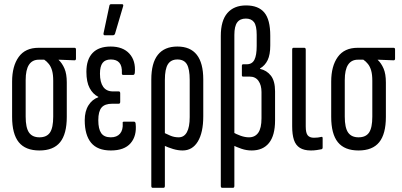

<svg xmlns="http://www.w3.org/2000/svg" viewBox="-20 -715 1924 920"><path d="M169 6Q102 6 70 -33.5Q38 -73 38 -155V-324Q38 -398 69.5 -442Q101 -486 165 -486H337Q344 -486 344 -478V-434Q344 -426 337 -426L261 -429V-428Q278 -412 289 -386.5Q300 -361 300 -320V-155Q300 -73 268 -33.5Q236 6 169 6ZM169 -57Q204 -57 219.5 -80Q235 -103 235 -156V-328Q235 -358 229.5 -377Q224 -396 214 -408.5Q204 -421 192 -429H166Q135 -429 119 -405Q103 -381 103 -331V-156Q103 -103 119 -80Q135 -57 169 -57Z M511 6Q447 6 416.5 -31Q386 -68 386 -139Q386 -182 404 -210.5Q422 -239 451 -249V-251Q425 -264 409.5 -293Q394 -322 394 -371Q394 -430 423.5 -461Q453 -492 510 -492Q569 -492 600 -458Q631 -424 626 -367Q625 -356 618 -356H570Q563 -356 564 -366Q567 -430 511 -430Q484 -430 471.5 -413.5Q459 -397 459 -362Q459 -321 474.5 -299Q490 -277 521 -277H549Q556 -277 556 -268V-227Q556 -218 549 -218H518Q482 -218 466.5 -199.5Q451 -181 451 -139Q451 -97 465 -77Q479 -57 511 -57Q540 -57 555 -74.5Q570 -92 568 -124Q566 -132 574 -132H622Q629 -132 630 -122Q636 -64 606 -29Q576 6 511 6ZM482 -546Q475 -546 476 -555L504 -687Q505 -695 513 -695H564Q573 -695 570 -685L531 -553Q528 -546 521 -546Z M712 185Q705 185 705 176V-334Q705 -413 736.5 -452.5Q768 -492 830 -492Q892 -492 923 -452.5Q954 -413 954 -334V-158Q954 -80 928 -37Q902 6 855 6Q833 6 809.5 -1Q786 -8 760 -20L759 -82Q776 -74 795 -65.5Q814 -57 836 -57Q862 -57 875.5 -81.5Q889 -106 889 -154V-332Q889 -384 875.5 -407Q862 -430 830 -430Q799 -430 784.5 -407Q770 -384 770 -332V176Q770 185 763 185Z M1045 185Q1038 185 1038 176V-543Q1038 -616 1069.5 -652.5Q1101 -689 1159 -689Q1218 -689 1246.5 -655Q1275 -621 1275 -544V-497Q1275 -453 1262.5 -427Q1250 -401 1226 -387V-385Q1258 -378 1278 -352.5Q1298 -327 1298 -277V-138Q1298 -66 1269 -30Q1240 6 1186 6Q1161 6 1137.5 -2Q1114 -10 1094 -20L1095 -82Q1112 -72 1133 -64.5Q1154 -57 1173 -57Q1202 -57 1217.5 -79Q1233 -101 1233 -148V-274Q1233 -307 1218.5 -327.5Q1204 -348 1176 -348H1145Q1139 -348 1139 -354V-400Q1139 -407 1145 -407H1162Q1188 -407 1199 -428.5Q1210 -450 1210 -495V-548Q1210 -592 1197 -609Q1184 -626 1158 -626Q1130 -626 1116.5 -607.5Q1103 -589 1103 -548V176Q1103 185 1096 185Z M1470 6Q1437 6 1417 -6.5Q1397 -19 1388.5 -44.5Q1380 -70 1380 -110V-477Q1380 -486 1386 -486H1438Q1445 -486 1445 -477V-109Q1445 -78 1454.5 -66.5Q1464 -55 1484 -55Q1494 -55 1503 -56Q1512 -57 1520 -59Q1526 -61 1526 -52V-8Q1526 -2 1521 0Q1511 2 1498 4Q1485 6 1470 6Z M1698 6Q1631 6 1599 -33.5Q1567 -73 1567 -155V-324Q1567 -398 1598.5 -442Q1630 -486 1694 -486H1866Q1873 -486 1873 -478V-434Q1873 -426 1866 -426L1790 -429V-428Q1807 -412 1818 -386.5Q1829 -361 1829 -320V-155Q1829 -73 1797 -33.5Q1765 6 1698 6ZM1698 -57Q1733 -57 1748.5 -80Q1764 -103 1764 -156V-328Q1764 -358 1758.5 -377Q1753 -396 1743 -408.5Q1733 -421 1721 -429H1695Q1664 -429 1648 -405Q1632 -381 1632 -331V-156Q1632 -103 1648 -80Q1664 -57 1698 -57Z"/></svg>

Font: Sofia Sans Extra Condensed
Style: Regular
Weight: 400
Designer: Botio Nikoltchev, Ani Petrova
Foundry: lettersoup
Version: Version 4.101